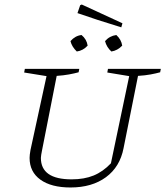

<svg xmlns="http://www.w3.org/2000/svg" viewBox="-20 -823 732 850"><path d="M292 7Q207 7 159 -27.5Q111 -62 111 -124Q111 -137 115 -159L186 -486L87 -502L90 -518H331L328 -503Q310 -498 285.5 -493.5Q261 -489 231 -487L166 -157Q164 -146 162.5 -138Q161 -130 161 -124Q161 -29 297 -29Q353 -29 394.5 -46Q436 -63 471 -100L552 -486L455 -502L458 -518H692L689 -503Q671 -498 647 -493.5Q623 -489 591 -487L527 -167Q511 -84 449 -38.5Q387 7 292 7ZM517 -702Q458 -720 412 -735Q366 -750 323 -765L335 -800L342 -803L522 -720ZM320 -595Q298 -616 292 -641Q313 -665 341 -668Q364 -649 368 -621Q348 -599 320 -595ZM473 -595Q452 -614 445 -641Q465 -664 495 -668Q517 -648 521 -621Q500 -599 473 -595Z"/></svg>

Font: Piazzolla SC ExtraLight
Style: Italic
Weight: 200
Italic angle: -11.3°
Designer: Juan Pablo del Peral
Foundry: Huerta Tipografica
Version: Version 1.330